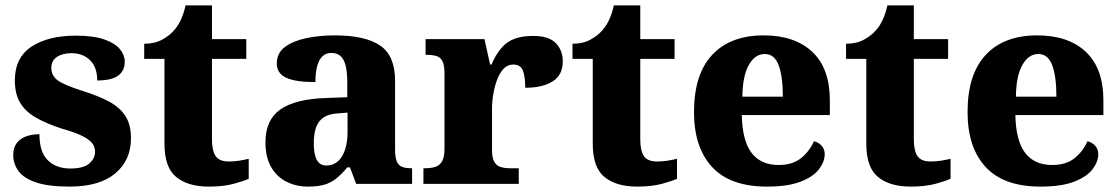

<svg xmlns="http://www.w3.org/2000/svg" viewBox="-20 -681 4145 711"><path d="M237 10Q159 10 113.5 -5.5Q68 -21 48.5 -47.5Q29 -74 29 -107Q29 -135 42.5 -152Q56 -169 78 -176.5Q100 -184 126 -184Q126 -118 157 -87.5Q188 -57 241 -57Q289 -57 310.5 -75.5Q332 -94 332 -119Q332 -139 319.5 -153Q307 -167 280.5 -179.5Q254 -192 211 -204Q152 -223 113 -245.5Q74 -268 54.5 -300.5Q35 -333 35 -383Q35 -468 97 -508.5Q159 -549 261 -549Q326 -549 366 -535Q406 -521 424 -499Q442 -477 442 -453Q442 -419 417.5 -401Q393 -383 340 -383Q340 -432 313.5 -458Q287 -484 245 -484Q211 -484 190.5 -470Q170 -456 170 -430Q170 -400 195 -382.5Q220 -365 290 -343Q344 -326 383.5 -305Q423 -284 444 -252Q465 -220 465 -169Q465 -88 407 -39Q349 10 237 10Z M753 10Q676 10 632.5 -25.5Q589 -61 589 -149V-463H514V-519Q553 -519 580 -534Q607 -549 621 -565Q636 -580 648 -604Q660 -628 667 -661H765V-536H892V-463H765V-165Q765 -123 778.5 -103Q792 -83 827 -83Q847 -83 866 -86Q885 -89 901 -93V-19Q884 -11 846 -0.5Q808 10 753 10Z M1120 10Q1077 10 1041 -8Q1005 -26 984 -62.5Q963 -99 963 -154Q963 -237 1018 -275.5Q1073 -314 1185 -318L1266 -321V-375Q1266 -411 1260.5 -435.5Q1255 -460 1242 -472.5Q1229 -485 1207 -485Q1187 -485 1174 -472.5Q1161 -460 1154.5 -436Q1148 -412 1148 -377Q1075 -377 1040 -393Q1005 -409 1005 -446Q1005 -484 1034.5 -506.5Q1064 -529 1113 -539.5Q1162 -550 1221 -550Q1332 -550 1387.5 -512.5Q1443 -475 1443 -382V-128Q1443 -101 1448.5 -85.5Q1454 -70 1467 -64Q1480 -58 1502 -58H1506V0H1299L1276 -61H1266Q1244 -35 1224.5 -19.5Q1205 -4 1181 3Q1157 10 1120 10ZM1189 -68Q1213 -68 1230.5 -83Q1248 -98 1257.5 -126Q1267 -154 1267 -191V-264L1230 -261Q1197 -259 1178 -246Q1159 -233 1150.5 -209.5Q1142 -186 1142 -151Q1142 -124 1147 -105Q1152 -86 1162.5 -77Q1173 -68 1189 -68Z M1548 0V-58H1553Q1576 -58 1592 -63Q1608 -68 1617 -83.5Q1626 -99 1626 -130V-410Q1626 -440 1618.5 -454.5Q1611 -469 1596 -473.5Q1581 -478 1559 -478H1556V-536H1774L1795 -442H1800Q1816 -479 1836.5 -503Q1857 -527 1885.5 -537.5Q1914 -548 1954 -548Q2012 -548 2038 -521.5Q2064 -495 2064 -454Q2064 -403 2026.5 -379.5Q1989 -356 1925 -356Q1925 -397 1916.5 -419.5Q1908 -442 1880 -442Q1860 -442 1845.5 -427Q1831 -412 1821.5 -387.5Q1812 -363 1807 -334Q1802 -305 1802 -276V-125Q1802 -96 1810.5 -81.5Q1819 -67 1834 -62.5Q1849 -58 1867 -58H1901V0Z M2339 10Q2262 10 2218.5 -25.5Q2175 -61 2175 -149V-463H2100V-519Q2139 -519 2166 -534Q2193 -549 2207 -565Q2222 -580 2234 -604Q2246 -628 2253 -661H2351V-536H2478V-463H2351V-165Q2351 -123 2364.5 -103Q2378 -83 2413 -83Q2433 -83 2452 -86Q2471 -89 2487 -93V-19Q2470 -11 2432 -0.5Q2394 10 2339 10Z M2820 10Q2684 10 2617 -62.5Q2550 -135 2550 -266Q2550 -406 2617.5 -478Q2685 -550 2808 -550Q2923 -550 2988 -489Q3053 -428 3053 -309V-255H2727Q2729 -159 2763.5 -114.5Q2798 -70 2863 -70Q2915 -70 2946.5 -95.5Q2978 -121 2994 -158Q3011 -154 3022.5 -141.5Q3034 -129 3034 -110Q3034 -82 3012.5 -54Q2991 -26 2944 -8Q2897 10 2820 10ZM2879 -323Q2879 -398 2863.5 -439.5Q2848 -481 2812 -481Q2776 -481 2753 -440.5Q2730 -400 2729 -323Z M3352 10Q3275 10 3231.5 -25.5Q3188 -61 3188 -149V-463H3113V-519Q3152 -519 3179 -534Q3206 -549 3220 -565Q3235 -580 3247 -604Q3259 -628 3266 -661H3364V-536H3491V-463H3364V-165Q3364 -123 3377.5 -103Q3391 -83 3426 -83Q3446 -83 3465 -86Q3484 -89 3500 -93V-19Q3483 -11 3445 -0.5Q3407 10 3352 10Z M3833 10Q3697 10 3630 -62.5Q3563 -135 3563 -266Q3563 -406 3630.5 -478Q3698 -550 3821 -550Q3936 -550 4001 -489Q4066 -428 4066 -309V-255H3740Q3742 -159 3776.5 -114.5Q3811 -70 3876 -70Q3928 -70 3959.5 -95.5Q3991 -121 4007 -158Q4024 -154 4035.5 -141.5Q4047 -129 4047 -110Q4047 -82 4025.5 -54Q4004 -26 3957 -8Q3910 10 3833 10ZM3892 -323Q3892 -398 3876.5 -439.5Q3861 -481 3825 -481Q3789 -481 3766 -440.5Q3743 -400 3742 -323Z"/></svg>

Font: Noto Rashi Hebrew ExtraBold
Style: Regular
Weight: 800
Version: Version 1.006